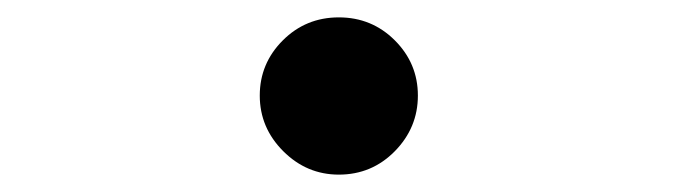

<svg xmlns="http://www.w3.org/2000/svg" viewBox="-20 -453 780 221"><path d="M370 -433Q408 -433 434.5 -406.5Q461 -380 461 -343Q461 -306 434.5 -279Q408 -252 370 -252Q333 -252 306 -279Q279 -306 279 -343Q279 -380 305.5 -406.5Q332 -433 370 -433Z"/></svg>

Font: Major Mono Display
Style: Regular
Weight: 400
Designer: Emre Parlak
Foundry: Emre Parlak
Version: Version 2.000; ttfautohint (v1.8) -l 8 -r 50 -G 200 -x 14 -D